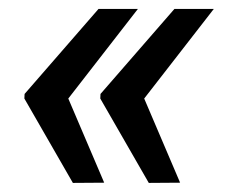

<svg xmlns="http://www.w3.org/2000/svg" viewBox="-20 -478 516 431"><path d="M143.6 -67.4 34.7 -256.8 35.2 -267.1 201.2 -458H289.6L133.3 -256.8L213.9 -67.9ZM314 -67.4 205.1 -256.8 205.6 -267.1 371.6 -458H460L303.7 -256.8L384.3 -67.9Z"/></svg>

Font: Mardoto Medium
Style: Italic
Weight: 500
Italic angle: -12°
Designer: Christian Robertson, Vahan Hovhannisyan
Foundry: Google
Version: Version 1.000